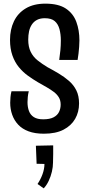

<svg xmlns="http://www.w3.org/2000/svg" viewBox="-20 -724 487 1054"><path d="M221 10Q172 10 137 -3Q102 -16 80 -39.5Q58 -63 47 -94Q36 -125 36 -160Q36 -175 37.5 -191Q39 -207 43 -223H138Q134 -207 132.5 -191.5Q131 -176 131 -163Q131 -136 139 -114.5Q147 -93 166 -81Q185 -69 217 -69Q253 -69 274 -80Q295 -91 304 -109.5Q313 -128 313 -150Q313 -173 303 -189.5Q293 -206 276 -219Q259 -232 236.5 -245Q214 -258 189 -272Q160 -289 132.5 -309Q105 -329 83 -356Q61 -383 48 -420Q35 -457 35 -505Q35 -562 56.5 -607Q78 -652 121.5 -678Q165 -704 229 -704Q301 -704 341.5 -677Q382 -650 399 -604Q416 -558 416 -502Q416 -484 414.5 -466Q413 -448 411 -430Q409 -412 406 -395H305Q309 -421 311.5 -448Q314 -475 314 -501Q314 -536 306.5 -564Q299 -592 280.5 -608Q262 -624 226 -624Q201 -624 183.5 -615Q166 -606 155 -589.5Q144 -573 139.5 -552Q135 -531 135 -506Q135 -467 148.5 -439.5Q162 -412 186.5 -392.5Q211 -373 241 -355Q273 -338 303 -320Q333 -302 358.5 -280Q384 -258 399 -228Q414 -198 414 -156Q414 -109 392.5 -71.5Q371 -34 328.5 -12Q286 10 221 10ZM220 310 186 286Q203 261 213.5 232Q224 203 224 176L181 175L177 76L272 74Q272 98 272 121.5Q272 145 271 169Q271 192 265 218Q259 244 247.5 268.5Q236 293 220 310Z"/></svg>

Font: Truculenta SemiBold
Style: Regular
Weight: 600
Version: Version 1.002